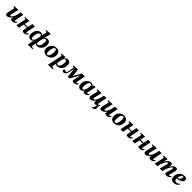

<svg xmlns="http://www.w3.org/2000/svg" viewBox="1049 -3988 7492 7492"><g transform="rotate(45 4795.0 -242.5)"><path d="M131 12C239 12 301 -78 325 -114H337C332 -90 328 -68 328 -50C328 -12 349 12 418 12C518 12 561 -36 595 -89L564 -112C557 -103 528 -65 494 -65C478 -65 474 -74 474 -82C474 -97 480 -125 480 -125L551 -473H410L377 -316C354 -210 281 -88 226 -88C208 -88 200 -106 200 -131C200 -144 202 -159 206 -175L278 -476H226L51 -465V-422C51 -422 66 -424 83 -424C110 -424 116 -409 116 -396C116 -381 112 -364 112 -364L60 -151C53 -124 49 -98 49 -76C49 -23 71 12 131 12Z M1053 12C1170 11 1204 -40 1238 -89L1207 -112C1191 -94 1170 -65 1136 -65C1124 -65 1117 -71 1117 -84C1117 -98 1123 -126 1123 -126L1194 -473H1054L1012 -266H843L887 -476H844L663 -465V-422C675 -423 683 -424 692 -424C725 -424 729 -413 729 -389C729 -387 729 -376 726 -364L647 0H787L833 -221H1003L987 -142C974 -83 971 -67 971 -50C971 -15 996 12 1053 12Z M1748 220 1755 179C1691 178 1655 166 1655 120C1655 113 1656 105 1658 95L1688 -44H1691C1708 -8 1738 11 1782 11C1920 11 2045 -106 2045 -310C2045 -408 1989 -479 1898 -479C1855 -479 1818 -473 1772 -427H1768L1839 -705H1790L1603 -690V-651C1603 -651 1620 -653 1635 -653C1661 -653 1672 -644 1672 -624C1672 -617 1670 -602 1669 -596L1630 -427H1627C1606 -469 1573 -479 1529 -479C1396 -479 1282 -351 1282 -159C1282 -56 1339 11 1428 11C1470 11 1506 0 1547 -47H1551L1491 220ZM1767 -45C1742 -45 1706 -58 1706 -119C1706 -130 1708 -146 1711 -159L1735 -275C1753 -363 1799 -418 1851 -418C1893 -418 1903 -371 1903 -325C1903 -162 1842 -45 1767 -45ZM1472 -45C1425 -45 1417 -96 1417 -149C1417 -294 1477 -418 1556 -418C1597 -418 1612 -387 1612 -351C1612 -342 1611 -332 1609 -322L1586 -202C1572 -132 1524 -45 1472 -45Z M2304 13C2480 13 2583 -121 2583 -280C2583 -432 2489 -481 2384 -481C2209 -481 2103 -346 2103 -187C2103 -37 2197 13 2304 13ZM2314 -35C2267 -35 2254 -91 2254 -169C2254 -319 2301 -434 2371 -434C2419 -434 2432 -379 2432 -302C2432 -151 2382 -35 2314 -35Z M2900 11C3039 11 3164 -112 3164 -296C3164 -428 3099 -481 3017 -481C2952 -481 2920 -448 2870 -398H2863L2879 -474H2837L2669 -459V-419C2669 -419 2685 -421 2698 -421C2726 -421 2736 -412 2736 -392C2736 -385 2735 -379 2734 -373L2607 220H2867L2876 178C2796 178 2775 152 2775 124C2775 116 2777 96 2779 86L2799 -16C2819 -5 2851 11 2900 11ZM2811 -75 2859 -311C2878 -362 2912 -411 2960 -411C2988 -411 3016 -394 3016 -291C3016 -150 2963 -43 2885 -43C2857 -43 2832 -58 2811 -75Z M3242 7C3343 7 3386 -57 3439 -374H3443C3458 -247 3473 -119 3488 8H3578L3790 -375H3794L3746 -142C3734 -82 3730 -67 3730 -50C3730 -15 3755 12 3812 12C3929 12 3963 -41 3997 -89L3966 -112C3950 -94 3929 -65 3895 -65C3883 -65 3876 -71 3876 -84C3876 -98 3882 -126 3882 -126L3950 -473H3787L3637 -211L3611 -158H3604L3600 -212C3588 -315 3580 -379 3565 -477H3487L3326 -465V-422C3336 -423 3349 -424 3359 -424C3386 -424 3392 -411 3392 -394C3392 -386 3390 -376 3389 -366C3357 -126 3332 -81 3292 -81C3264 -81 3255 -105 3221 -105C3195 -105 3171 -86 3171 -51C3171 -4 3207 7 3242 7Z M4185 15C4249 15 4287 -17 4327 -71H4335C4334 -63 4334 -56 4334 -50C4334 -2 4360 12 4411 12C4517 12 4558 -50 4582 -88L4550 -113C4534 -92 4516 -70 4489 -70C4468 -70 4464 -83 4464 -97C4464 -112 4469 -133 4469 -133L4540 -473H4458L4418 -426H4412C4391 -453 4369 -481 4305 -481C4168 -481 4039 -354 4039 -167C4039 -30 4109 15 4185 15ZM4242 -68C4204 -68 4184 -90 4184 -174C4184 -301 4229 -436 4308 -436C4350 -436 4365 -397 4365 -342C4365 -291 4352 -231 4340 -188C4318 -109 4293 -68 4242 -68Z M5006 208C5103 170 5156 140 5156 88C5156 63 5144 20 5144 -2C5144 -30 5165 -57 5188 -89L5157 -112C5150 -103 5121 -65 5087 -65C5071 -65 5067 -74 5067 -82C5067 -97 5073 -125 5073 -125L5144 -473H5003L4970 -316C4947 -210 4874 -88 4819 -88C4801 -88 4793 -106 4793 -131C4793 -144 4795 -159 4799 -175L4871 -476H4819L4644 -465V-422C4644 -422 4659 -424 4676 -424C4703 -424 4709 -409 4709 -396C4709 -381 4705 -364 4705 -364L4653 -151C4646 -124 4642 -98 4642 -76C4642 -23 4664 12 4724 12C4832 12 4894 -78 4918 -114H4930C4925 -90 4921 -68 4921 -50C4921 -12 4942 12 4999 12C5045 12 5074 0 5097 -9L5101 -5C5059 45 5056 52 5056 86C5056 101 5054 113 5048 124C5039 144 5020 159 4988 174Z M5334 12C5442 12 5504 -78 5528 -114H5540C5535 -90 5531 -68 5531 -50C5531 -12 5552 12 5621 12C5721 12 5764 -36 5798 -89L5767 -112C5760 -103 5731 -65 5697 -65C5681 -65 5677 -74 5677 -82C5677 -97 5683 -125 5683 -125L5754 -473H5613L5580 -316C5557 -210 5484 -88 5429 -88C5411 -88 5403 -106 5403 -131C5403 -144 5405 -159 5409 -175L5481 -476H5429L5254 -465V-422C5254 -422 5269 -424 5286 -424C5313 -424 5319 -409 5319 -396C5319 -381 5315 -364 5315 -364L5263 -151C5256 -124 5252 -98 5252 -76C5252 -23 5274 12 5334 12Z M6039 13C6215 13 6318 -121 6318 -280C6318 -432 6224 -481 6119 -481C5944 -481 5838 -346 5838 -187C5838 -37 5932 13 6039 13ZM6049 -35C6002 -35 5989 -91 5989 -169C5989 -319 6036 -434 6106 -434C6154 -434 6167 -379 6167 -302C6167 -151 6117 -35 6049 -35Z M6794 12C6911 11 6945 -40 6979 -89L6948 -112C6932 -94 6911 -65 6877 -65C6865 -65 6858 -71 6858 -84C6858 -98 6864 -126 6864 -126L6935 -473H6795L6753 -266H6584L6628 -476H6585L6404 -465V-422C6416 -423 6424 -424 6433 -424C6466 -424 6470 -413 6470 -389C6470 -387 6470 -376 6467 -364L6388 0H6528L6574 -221H6744L6728 -142C6715 -83 6712 -67 6712 -50C6712 -15 6737 12 6794 12Z M7440 12C7557 11 7591 -40 7625 -89L7594 -112C7578 -94 7557 -65 7523 -65C7511 -65 7504 -71 7504 -84C7504 -98 7510 -126 7510 -126L7581 -473H7441L7399 -266H7230L7274 -476H7231L7050 -465V-422C7062 -423 7070 -424 7079 -424C7112 -424 7116 -413 7116 -389C7116 -387 7116 -376 7113 -364L7034 0H7174L7220 -221H7390L7374 -142C7361 -83 7358 -67 7358 -50C7358 -15 7383 12 7440 12Z M7769 12C7877 12 7939 -78 7963 -114H7975C7970 -90 7966 -68 7966 -50C7966 -12 7987 12 8056 12C8156 12 8199 -36 8233 -89L8202 -112C8195 -103 8166 -65 8132 -65C8116 -65 8112 -74 8112 -82C8112 -97 8118 -125 8118 -125L8189 -473H8048L8015 -316C7992 -210 7919 -88 7864 -88C7846 -88 7838 -106 7838 -131C7838 -144 7840 -159 7844 -175L7916 -476H7864L7689 -465V-422C7689 -422 7704 -424 7721 -424C7748 -424 7754 -409 7754 -396C7754 -381 7750 -364 7750 -364L7698 -151C7691 -124 7687 -98 7687 -76C7687 -23 7709 12 7769 12Z M8933 12C9054 12 9098 -72 9110 -89L9079 -112C9063 -93 9040 -65 9010 -65C8995 -65 8989 -72 8989 -85C8989 -95 8992 -108 8992 -108L9051 -334C9053 -342 9061 -381 9061 -409C9061 -447 9047 -481 8983 -481C8892 -481 8826 -413 8770 -309H8758L8772 -355C8773 -358 8781 -385 8781 -411C8781 -446 8766 -482 8701 -482C8588 -482 8523 -372 8485 -312H8473L8516 -476H8479L8303 -465V-423C8303 -423 8323 -425 8334 -425C8360 -425 8368 -415 8368 -397C8368 -384 8364 -365 8364 -365L8284 0H8426L8458 -143C8497 -254 8569 -388 8620 -388C8637 -388 8642 -373 8642 -354C8642 -335 8637 -313 8636 -310C8612 -204 8608 -187 8557 0H8700L8722 -103C8752 -208 8843 -388 8895 -388C8911 -388 8916 -371 8916 -354C8916 -330 8906 -288 8900 -267L8848 -88C8846 -82 8843 -64 8843 -50C8843 -19 8859 12 8933 12Z M9336 15C9420 15 9498 -18 9557 -116L9528 -139C9489 -91 9448 -68 9394 -68C9338 -68 9296 -93 9296 -180C9296 -184 9296 -188 9296 -193C9410 -203 9584 -251 9584 -381C9584 -466 9510 -482 9451 -482C9267 -482 9153 -329 9153 -171C9153 -65 9205 15 9336 15ZM9299 -233C9312 -335 9359 -431 9412 -431C9435 -431 9443 -413 9443 -384C9443 -300 9379 -241 9299 -233Z"/></g></svg>

Font: STIX Two Text
Style: Bold Italic
Weight: 700
Italic angle: -12°
Designer: Ross Mills, John Hudson & Paul Hanslow, Tiro Typeworks Ltd; with prior portions MicroPress Inc. and Coen Hoffman, Elsevi
Foundry: Tiro Typeworks Ltd
Version: Version 2.13 b171